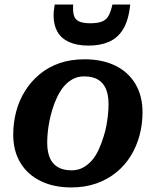

<svg xmlns="http://www.w3.org/2000/svg" viewBox="-20 -809 686 842"><path d="M434 -209Q442 -233 446.5 -257.5Q451 -282 453.5 -306Q456 -330 456 -353Q456 -391 445 -418Q434 -445 410.5 -459.5Q387 -474 349 -474Q321 -474 299 -462Q277 -450 260.5 -430.5Q244 -411 231 -384Q218 -357 209 -327Q202 -304 197 -279Q192 -254 189.5 -230Q187 -206 187 -183Q187 -145 198 -118Q209 -91 233 -76.5Q257 -62 294 -62Q322 -62 344 -74Q366 -86 383 -105.5Q400 -125 412.5 -152Q425 -179 434 -209ZM38 -219Q38 -271 51 -320Q64 -369 90 -410.5Q116 -452 154 -483.5Q192 -515 241 -532Q290 -549 351 -549Q428 -549 485 -521.5Q542 -494 573.5 -441.5Q605 -389 605 -317Q605 -264 592 -215.5Q579 -167 553.5 -125.5Q528 -84 490 -53Q452 -22 402.5 -4.5Q353 13 292 13Q216 13 158.5 -15Q101 -43 69.5 -95Q38 -147 38 -219ZM369 -609Q419 -609 457.5 -625.5Q496 -642 520 -681Q544 -720 551 -789H473Q466 -757 455.5 -739Q445 -721 426 -714Q407 -707 375 -707Q342 -707 325 -716Q308 -725 303.5 -743.5Q299 -762 301 -789H220Q218 -776 216.5 -764.5Q215 -753 215 -741Q215 -699 232 -669.5Q249 -640 283.5 -624.5Q318 -609 369 -609Z"/></svg>

Font: Roboto Serif SemiBold
Style: Italic
Weight: 600
Italic angle: -10°
Version: Version 1.007